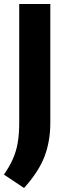

<svg xmlns="http://www.w3.org/2000/svg" viewBox="-34 -760 332 954"><path d="M85.5 174 -14.5 107.5Q13.5 67.5 30.2 29.5Q47 -8.5 54.2 -51.5Q61.5 -94.5 61.5 -149.5V-740H216V-150.5Q216 -57.5 186.8 18.5Q157.5 94.5 85.5 174Z"/></svg>

Font: Encode Sans SemiCondensed SemiCondensed
Style: Bold
Weight: 700
Width: 4
Designer: Multiple Designers
Foundry: Impallari Type
Version: Version 3.000; ttfautohint (v1.8.3) -l 8 -r 50 -G 200 -x 14 